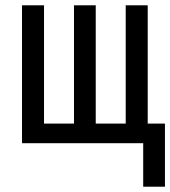

<svg xmlns="http://www.w3.org/2000/svg" viewBox="-20 -540 642 724"><path d="M602 164H520V0H63V-520H146V-74H259V-520H341V-74H454V-520H537V-74H602Z"/></svg>

Font: Bmono
Style: Regular
Weight: 400
Monospace: yes
Designer: Belleve Invis
Foundry: Belleve Invis
Version: Version 11.2.2; ttfautohint (v1.8.2)